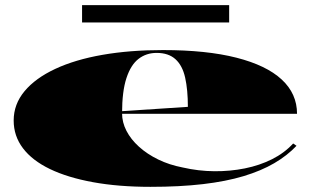

<svg xmlns="http://www.w3.org/2000/svg" viewBox="-20 -709 1208 744"><path d="M612 -515Q780 -515 896 -485.5Q1012 -456 1071.5 -401Q1131 -346 1131 -268H450V-278L708 -295Q708 -361 697.5 -408Q687 -455 660 -479.5Q633 -504 587 -504Q547 -504 517 -481Q487 -458 470 -406.5Q453 -355 453 -270Q453 -235 470 -202Q487 -169 518.5 -140.5Q550 -112 593 -91Q636 -70 688 -60Q749 -46 810.5 -45.5Q872 -45 929 -56.5Q986 -68 1034 -92Q1082 -116 1116 -153L1129 -144Q1093 -106 1042.5 -76.5Q992 -47 924 -26.5Q856 -6 766.5 4.5Q677 15 563 15Q439 15 340.5 -3Q242 -21 173.5 -54Q105 -87 69 -134.5Q33 -182 33 -242Q33 -305 75 -355.5Q117 -406 194 -442Q271 -478 377 -496.5Q483 -515 612 -515ZM298 -622V-689H868V-622Z"/></svg>

Font: Kalnia Expanded SemiBold
Style: Regular
Weight: 600
Width: 7
Designer: Frida Medrano
Foundry: Frida Medrano
Version: Version 1.105